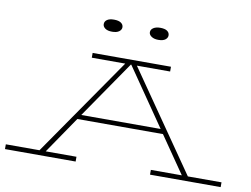

<svg xmlns="http://www.w3.org/2000/svg" viewBox="-81 -801 1189 910"><g transform="rotate(10 514.0 -346.0)"><path d="M665 -664Q665 -652 654 -643.5Q643 -635 620 -635Q600 -635 587.5 -643.5Q575 -652 575 -664Q575 -677 587.5 -685Q600 -693 620 -693Q643 -693 654 -685Q665 -677 665 -664ZM443 -664Q443 -652 431.5 -643.5Q420 -635 398 -635Q376 -635 364.5 -643.5Q353 -652 353 -664Q353 -677 364.5 -685Q376 -693 398 -693Q420 -693 431.5 -685Q443 -677 443 -664ZM335 1H-5V-22H157L486 -497H325V-520H702V-497H542L871 -22H1033V1H693V-22H842L720 -199H308L187 -22H335ZM323 -221H705L515 -497H513Z"/></g></svg>

Font: BhuTuka Expanded One
Style: Regular
Weight: 400
Designer: Erin McLaughlin
Version: Version 1.000; ttfautohint (v1.8.3)